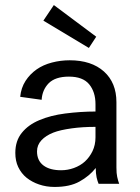

<svg xmlns="http://www.w3.org/2000/svg" viewBox="-20 -720 547 752"><path d="M149.9 -639.2 190.9 -700.2 356.9 -576.2 328.1 -532.2ZM366.2 0Q361.8 -10.3 358.4 -24.9Q355 -40.5 355 -62Q330.1 -30.3 291 -8.8Q253.4 12.2 193.8 12.2Q161.1 12.2 132.8 2.4Q105.5 -6.8 84 -23.9Q63.5 -40.5 51.3 -65.9Q40 -89.8 40 -121.1Q40 -168.5 65.4 -199.7Q90.8 -231.4 134.3 -249.5Q178.2 -268.1 234.9 -275.4Q295.9 -283.2 354 -283.2V-312Q354 -359.9 329.1 -390.1Q304.2 -419.9 250 -419.9Q196.3 -419.9 170.4 -393.6Q145.5 -367.7 143.1 -329.1L59.1 -340.8Q62.5 -376 80.1 -403.3Q97.2 -429.7 123.5 -448.2Q149.4 -466.3 183.6 -475.1Q217.3 -483.9 252.9 -483.9Q337.9 -483.9 387.2 -439.9Q436 -396 436 -319.8V-64Q436 -40.5 439 -27.3Q442.4 -11.7 446.8 0ZM219.2 -53.2Q245.1 -53.2 269.5 -62Q294.9 -71.3 312.5 -87.4Q330.6 -104 342.3 -127.9Q354 -152.3 354 -182.1V-223.1Q302.7 -223.1 261.2 -217.3Q214.8 -210.9 189 -200.7Q159.2 -189 142.1 -170.4Q125 -151.9 125 -127Q125 -90.8 150.4 -71.8Q175.3 -53.2 219.2 -53.2Z"/></svg>

Font: Post Grotesk Regular
Style: Regular
Weight: 500
Version: 0.900; ttfautohint (v0.96) -l 8 -r 50 -G 200 -x 14 -w "gGD" 